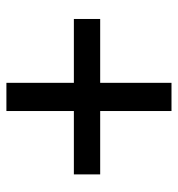

<svg xmlns="http://www.w3.org/2000/svg" viewBox="2 -631 558 602"><g transform="rotate(-90 281.0 -330.0)"><path d="M522.5 -377.4H322.3V-588.9H233.9V-377.4H35.2V-294.9H233.9V-71.3H322.3V-294.9H522.5Z"/></g></svg>

Font: Bert Sans
Style: Regular
Weight: 400
Designer: Christian Robertson (Google), Cristiano Sobral
Foundry: Google, Cristiano Sobral
Version: Version 3.101